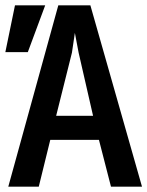

<svg xmlns="http://www.w3.org/2000/svg" viewBox="-31 -714 551 718"><path d="M307 -694 500 -16H384L339 -191H157L114 -16H0L187 -694ZM317 -281 263 -517 249 -591 238 -517 179 -281ZM25 -694H138L73 -519H-11Z"/></svg>

Font: D2Coding ligature
Style: Bold
Weight: 700
Monospace: yes
Designer: Yong-Rak Park; Jeong-Hwan Yoon; Sang-Min Lee;
Foundry: NHN Corporation
Version: Version 1.3.2; Build 20180524